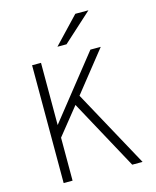

<svg xmlns="http://www.w3.org/2000/svg" viewBox="-133 -1012 898 1102"><g transform="rotate(-15 316.0 -460.5)"><path d="M106 0V-700H159V-330.5L452.5 -700H514L323.5 -460.5L575 0H513.5L287.5 -415.5L159 -255.5V0ZM274 -765 422 -921H500L328 -765Z"/></g></svg>

Font: Overpass ExtraLight
Style: Regular
Weight: 250
Designer: Delve Withrington, Dave Bailey, Thomas Jockin
Foundry: Delve Fonts LLC
Version: Version 4.000